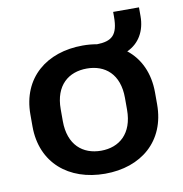

<svg xmlns="http://www.w3.org/2000/svg" viewBox="-77 -742 786 826"><g transform="rotate(-10 315.5 -329.0)"><path d="M316.9 10.7C475.1 10.7 588.4 -84 588.4 -244.1V-295.9C588.4 -381.3 556.2 -448.2 501.5 -491.2C553.7 -514.6 584 -564.9 584 -630.4V-668.9H471.2V-647.9C471.2 -567.4 443.8 -545.4 378.9 -543.9C359.4 -547.4 338.4 -549.3 316.9 -549.3C158.7 -549.3 43.9 -456.1 43.9 -295.9V-244.1C43.9 -84 158.7 10.7 316.9 10.7ZM316.9 -89.8C237.3 -89.8 176.3 -139.2 176.3 -244.1V-295.9C176.3 -400.4 237.3 -448.7 316.9 -448.7C396.5 -448.7 457 -399.9 457 -295.9V-244.1C457 -139.6 396.5 -89.8 316.9 -89.8Z"/></g></svg>

Font: Winston SemiBold
Style: Regular
Weight: 600
Designer: Vernon Adams, Kim Jin-seong, David Berlow, Cristiano Sobral
Foundry: The Winston Project Authors
Version: Version 3.004